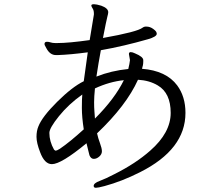

<svg xmlns="http://www.w3.org/2000/svg" viewBox="-20 -805 1040 910"><path d="M377 -192Q368 -250 368 -293.5Q368 -337 370 -357Q305 -311 259.5 -254.5Q214 -198 214 -175Q214 -135 236 -96Q238 -95 239.5 -93Q241 -91 245 -91Q249 -91 264 -100Q311 -132 377 -192ZM567 -425Q499 -418 430 -386Q426 -346 426 -320.5Q426 -295 427.5 -277.5Q429 -260 430 -243Q524 -337 567 -425ZM390 -126Q270 -27 226 -27Q191 -27 170 -84Q153 -128 153 -156.5Q153 -185 162 -206Q180 -252 251 -322.5Q322 -393 377 -420Q382 -461 396 -557Q313 -546 255 -544H245Q217 -544 200 -576Q195 -586 193 -589Q191 -592 191 -597Q191 -607 203 -607Q211 -607 220 -604Q229 -601 241 -601H253Q305 -601 405 -615L425 -736V-741Q425 -756 419 -765Q413 -774 413 -778V-780Q414 -785 425.5 -785Q437 -785 460 -778Q493 -766 493 -747Q493 -741 488.5 -724.5Q484 -708 468 -625Q631 -654 656 -674Q661 -678 668 -679H674Q691 -679 706 -668Q721 -657 722 -650L723 -645Q723 -631 681 -619Q566 -586 458 -567Q452 -537 447 -505Q442 -473 437 -442Q507 -470 588 -478Q594 -502 596 -520L591 -549Q591 -558 599.5 -558Q608 -558 620 -552Q659 -536 659 -520V-513Q659 -497 653 -479Q768 -470 820 -400Q859 -347 859 -270Q859 -97 644 11Q557 55 475 77Q445 85 434.5 85Q424 85 424 76Q424 63 452.5 52.5Q481 42 523 20Q623 -30 692 -91Q789 -176 789 -270Q789 -364 728 -400Q688 -424 634 -427Q579 -305 440 -173Q445 -150 454 -126Q463 -102 463 -88Q463 -74 450.5 -63Q438 -52 424.5 -52Q411 -52 404 -69Q403 -74 399 -89Q395 -104 390 -126Z"/></svg>

Font: LXGW WenKai Lite
Style: Regular
Weight: 400
Designer: LXGW / Fontworks Inc.
Foundry: LXGW / Fontworks Inc.
Version: Version 1.511; March 25, 2025